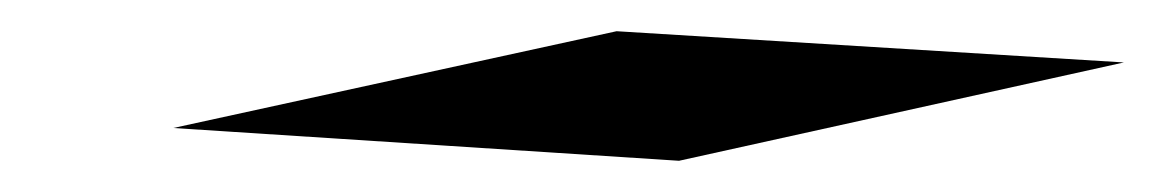

<svg xmlns="http://www.w3.org/2000/svg" viewBox="-20 -202 742 123"><path d="M91 -120 415 -99 700 -162 375 -182Z"/></svg>

Font: bitstorm
Style: extobl
Weight: 400
Version: Version 0.2